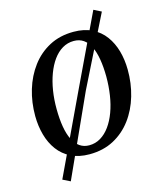

<svg xmlns="http://www.w3.org/2000/svg" viewBox="-141 -954 998 1196"><g transform="rotate(-15 358.0 -356.0)"><path d="M322 10Q253.5 10 203.2 -15Q153 -40 120.5 -83.8Q88 -127.5 72 -185Q56 -242.5 55.5 -307Q55 -395.5 79 -475.5Q103 -555.5 149.8 -618Q196.5 -680.5 264.8 -716.8Q333 -753 421 -753Q490 -753 540.2 -728Q590.5 -703 622.8 -659Q655 -615 670.8 -558.5Q686.5 -502 687 -439Q688 -350.5 664.2 -269.5Q640.5 -188.5 593.8 -125.8Q547 -63 478.8 -26.5Q410.5 10 322 10ZM334.5 -44.5Q374.5 -44.5 408 -64.8Q441.5 -85 467.5 -121Q493.5 -157 511.5 -205.5Q529.5 -254 538.2 -311.2Q547 -368.5 547 -431Q546.5 -494 538 -543.5Q529.5 -593 512.8 -627.2Q496 -661.5 470 -679.5Q444 -697.5 408 -697.5Q368 -697.5 334.2 -677.5Q300.5 -657.5 274.8 -621.8Q249 -586 231 -537.8Q213 -489.5 204 -432.8Q195 -376 195.5 -315Q196 -250.5 204.5 -200.5Q213 -150.5 230.2 -115.8Q247.5 -81 273.5 -62.8Q299.5 -44.5 334.5 -44.5ZM116 118.5 361 -400.5 576.5 -853.5 625 -829 401 -379 164.5 142.5Z"/></g></svg>

Font: Merriweather 20pt SemiBold
Style: Italic
Weight: 600
Italic angle: -7.8°
Version: Version 2.101